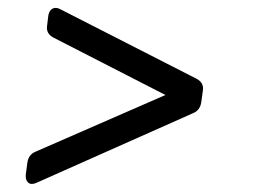

<svg xmlns="http://www.w3.org/2000/svg" viewBox="-20 -507 647 477"><path d="M71 -53Q58 -47 50.5 -53Q43 -59 44 -73L48 -103Q51 -123 68 -130L391 -271L112 -414Q94 -424 97 -443L100 -468Q102 -481 110.5 -485.5Q119 -490 130 -484L469 -311Q487 -301 484 -282L480 -253Q477 -233 460 -226Z"/></svg>

Font: Pitagon Sans Text
Style: Italic
Weight: 400
Italic angle: -8°
Designer: Travis Tran
Foundry: Pitagon
Version: Version 1.001; ttfautohint (v1.8.4.7-5d5b);gftools[0.9.26]